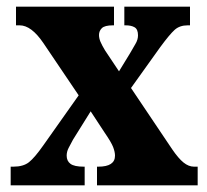

<svg xmlns="http://www.w3.org/2000/svg" viewBox="-20 -556 620 576"><path d="M12 0V-56H20Q50 -56 67 -69.5Q84 -83 110 -120L216 -270L110 -427Q74 -480 39 -480H28V-536H322V-480H319Q294 -480 285.5 -471.5Q277 -463 277 -451Q277 -441 281.5 -430.5Q286 -420 295 -405L337 -342L370 -396Q379 -412 386.5 -424.5Q394 -437 394 -450Q394 -468 384 -474Q374 -480 357 -480H353V-536H550V-480H543Q519 -480 504 -466.5Q489 -453 461 -415L373 -292L496 -109Q515 -81 530.5 -68.5Q546 -56 562 -56H573V0H271V-56H275Q325 -56 325 -89Q325 -100 319.5 -114.5Q314 -129 294 -158L252 -222L199 -137Q192 -124 186 -112.5Q180 -101 180 -89Q180 -73 191.5 -64.5Q203 -56 231 -56H234V0Z"/></svg>

Font: Noto Serif Tamil ExtraCondensed Black
Style: Regular
Weight: 900
Width: 2
Designer: Indian Type Foundry, Tom Grace, and the Monotype Design Team
Foundry: Monotype Imaging Inc.
Version: Version 2.004; ttfautohint (v1.8.4.7-5d5b)